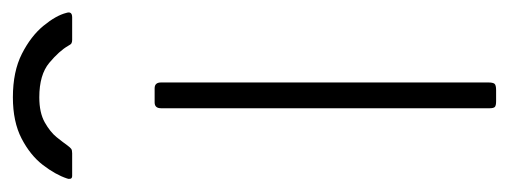

<svg xmlns="http://www.w3.org/2000/svg" viewBox="-285 -524 790 298"><g transform="rotate(-90 110.0 -375.0)"><path d="M131 -12Q131 -5 129 -2.5Q127 0 119 0H102Q95 0 93 -2Q91 -4 91 -10V-520Q91 -530 100 -530H122Q131 -530 131 -520ZM232 -658H197Q194 -658 192 -659Q190 -660 188 -664Q180 -678 161.5 -693.5Q143 -709 108 -709Q84 -709 69 -700.5Q54 -692 46 -682Q38 -672 33 -665Q30 -661 28 -659.5Q26 -658 21 -658H-14Q-18 -658 -18.5 -661Q-19 -664 -18 -666Q-12 -684 3 -703.5Q18 -723 44 -736.5Q70 -750 108 -750Q148 -750 175.5 -736Q203 -722 219 -702.5Q235 -683 239 -667Q242 -658 232 -658Z"/></g></svg>

Font: Libre Franklin Thin
Style: Regular
Weight: 100
Designer: Pablo Impallari, Rodrigo Fuenzalida, Nhung Nguyen
Foundry: Impallari Type
Version: Version 3.000